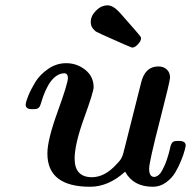

<svg xmlns="http://www.w3.org/2000/svg" viewBox="-20 -695 722 726"><path d="M77.1 -298.8Q77.1 -308.6 86.7 -332.3Q96.2 -356 113.5 -384.5Q130.9 -413.1 162.4 -434.6Q193.8 -456.1 230 -456.1Q271 -456.1 302.5 -430.9Q334 -405.8 334 -365.2Q334 -348.1 298.1 -249Q262.2 -149.9 262.2 -95.2Q262.2 -25.4 327.1 -24.9Q376 -24.9 419.9 -73.2Q424.8 -78.1 428.5 -82.5Q432.1 -86.9 434.6 -89.8Q437 -92.8 439 -96.9Q440.9 -101.1 441.9 -103Q442.9 -105 444.3 -109.4Q445.8 -113.8 446.3 -115.5Q446.8 -117.2 448 -123Q449.2 -128.9 450.2 -130.9L514.2 -384.8Q529.3 -443.8 579.1 -443.8Q598.1 -443.8 610.6 -432.4Q623 -420.9 623 -401.9Q623 -388.7 583.5 -235.4Q543.9 -82 543.9 -57.1Q543.9 -26.4 563 -25.9Q568.8 -25.9 575.4 -30Q582 -34.2 586.4 -40Q590.8 -45.9 595.9 -55.9Q601.1 -65.9 604.5 -74Q607.9 -82 611.6 -93.5Q615.2 -105 617.2 -111.6Q619.1 -118.2 621.6 -128.2Q624 -138.2 624 -139.2Q627.9 -153.3 633.1 -157.7Q638.2 -162.1 650.9 -162.1H657.2Q682.1 -162.1 682.1 -145Q682.1 -142.1 678.5 -127.4Q674.8 -112.8 665.3 -88.9Q655.8 -64.9 642.8 -43Q629.9 -21 607.4 -4.9Q585 11.2 558.1 11.2Q483.9 11.2 453.1 -45.9Q390.1 11.2 320.8 11.2Q158.7 11.2 159.2 -115.2Q159.2 -166 198 -272.9Q236.8 -379.9 236.8 -399.9Q236.8 -418 222.2 -418Q167 -415 134.8 -304.2Q131.8 -293 127.4 -288.6Q123 -284.2 117.9 -283.2Q112.8 -282.2 103 -282.2H102.1Q77.1 -281.7 77.1 -298.8ZM323.2 -611.8Q323.2 -634.8 343 -654.8Q362.8 -674.8 387.2 -674.8Q408.2 -674.8 434.1 -646Q509.3 -561 512.2 -555.2Q513.2 -553.2 513.2 -548.8Q513.2 -540 501.7 -527.6Q490.2 -515.1 480 -515.1H479Q476.1 -515.1 369.1 -563Q354 -569.8 345.9 -574Q337.9 -578.1 330.6 -587.9Q323.2 -597.7 323.2 -611.8Z"/></svg>

Font: CMU Serif
Style: BoldItalic
Weight: 700
Italic angle: -14.04°
Version: Version 0.7.0